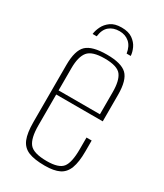

<svg xmlns="http://www.w3.org/2000/svg" viewBox="-164 -695 661 772"><g transform="rotate(30 166.5 -309.0)"><path d="M176 9Q127 9 99.5 -2.5Q72 -14 60.5 -42Q49 -70 49 -121V-385Q49 -453 75.5 -478Q102 -503 170 -503Q237 -503 263 -478Q289 -453 289 -385V-262H73V-119Q73 -59 92.5 -35Q112 -11 174 -11Q229 -11 247 -34Q265 -57 265 -119V-173H289V-122Q289 -73 278 -44Q267 -15 242.5 -3Q218 9 176 9ZM73 -281H265V-384Q265 -437 247 -461Q229 -485 170 -485Q112 -485 92.5 -461Q73 -437 73 -384ZM167 -627Q199 -627 218 -613.5Q237 -600 245.5 -581.5Q254 -563 255 -546H236Q231 -578 212.5 -594Q194 -610 167 -610Q138 -610 119.5 -594.5Q101 -579 97 -546H78Q80 -563 89 -581.5Q98 -600 116.5 -613.5Q135 -627 167 -627Z"/></g></svg>

Font: Alumni Sans SC Thin
Style: Regular
Weight: 100
Designer: Robert E. Leuschke
Foundry: Robert E. Leuschke
Version: Version 1.018